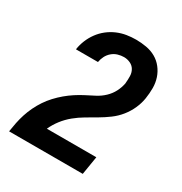

<svg xmlns="http://www.w3.org/2000/svg" viewBox="-173 -871 946 998"><g transform="rotate(30 300.0 -371.5)"><path d="M23 0V-1Q27 -28 32.5 -55Q38 -82 46.5 -108.5Q55 -135 67.5 -161Q80 -187 96 -211Q112 -235 132 -256.5Q152 -278 174 -296.5Q196 -315 220.5 -331Q245 -347 270.5 -360Q296 -373 322 -386.5Q348 -400 369.5 -420.5Q391 -441 404 -466.5Q417 -492 422 -519V-522Q424 -542 423.5 -562.5Q423 -583 413.5 -599.5Q404 -616 386 -624.5Q368 -633 348 -633Q330 -633 311.5 -627.5Q293 -622 278 -609Q263 -596 254.5 -579Q246 -562 243 -544V-543H111V-545Q115 -572 126 -599Q137 -626 154.5 -650Q172 -674 195.5 -692.5Q219 -711 246 -722.5Q273 -734 301 -738.5Q329 -743 357 -743Q388 -743 419 -737.5Q450 -732 475.5 -717.5Q501 -703 519.5 -679.5Q538 -656 547.5 -627.5Q557 -599 557 -567.5Q557 -536 552 -504Q547 -472 533 -440.5Q519 -409 497 -381.5Q475 -354 446.5 -333Q418 -312 388 -294.5Q358 -277 328 -259.5Q298 -242 270.5 -219.5Q243 -197 221.5 -169Q200 -141 186 -110H483L465 0Z"/></g></svg>

Font: Iosevka Aile Extrabold Oblique
Style: Regular
Weight: 800
Italic angle: -9°
Designer: Belleve Invis
Foundry: Belleve Invis
Version: Version 31.1.0; ttfautohint (v1.8.4)